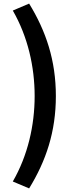

<svg xmlns="http://www.w3.org/2000/svg" viewBox="-20 -853 418 1075"><path d="M143.1 201.9C237.8 47.6 292.8 -115.1 292.8 -315.4C292.8 -514.6 237.8 -678.3 143.1 -832.9L51.7 -793.9C135.8 -647.9 174 -478.9 174 -315.4C174 -151.1 135.8 17.4 51.7 163.2Z"/></svg>

Font: Source Han Sans JP VF
Style: Regular
Weight: 250
Designer: Ryoko NISHIZUKA 西塚涼子 (kana, bopomofo & ideographs); Paul D. Hunt (Latin, Greek & Cyrillic); Sandoll Communications 산돌커뮤니
Foundry: Adobe
Version: Version 2.004;hotconv 1.0.118;makeotfexe 2.5.65603